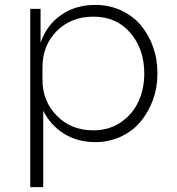

<svg xmlns="http://www.w3.org/2000/svg" viewBox="-20 -561 719 781"><path d="M155.8 200.2H103V-524.9H145V-387.2Q169.9 -459 228.5 -500Q287.1 -541 367.2 -541Q425.3 -541 473.6 -518.3Q522 -495.6 553.7 -457.3Q585.4 -418.9 602.8 -369.9Q620.1 -320.8 620.1 -267.1V-256.8Q620.1 -205.1 602.8 -156.5Q585.4 -107.9 554 -68.8Q522.5 -29.8 473.9 -6.3Q425.3 17.1 367.2 17.1Q295.4 17.1 240.5 -17.1Q185.5 -51.3 155.8 -110.8ZM359.9 -30.8Q423.3 -30.8 471.4 -63.5Q519.5 -96.2 543.2 -148.2Q566.9 -200.2 566.9 -262.2Q566.9 -360.8 510.5 -427Q454.1 -493.2 359.9 -493.2Q269.5 -493.2 211.2 -435.1Q152.8 -377 152.8 -287.1V-235.8Q152.8 -149.4 211.2 -90.1Q269.5 -30.8 359.9 -30.8Z"/></svg>

Font: Sora ExtraLight
Style: Regular
Weight: 200
Designer: Jonathan Barnbrook, Julián Moncada
Foundry: Barnbrook Fonts
Version: Version 2.000